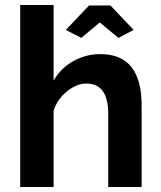

<svg xmlns="http://www.w3.org/2000/svg" viewBox="-20 -750 644 770"><path d="M306 -598 244 -630 337 -728H423L516 -630L455 -598L380 -660ZM548 -327V0H414V-294Q414 -415 326 -415Q288 -415 249 -384Q210 -353 195 -306V0H61V-730H195V-427Q224 -477 274 -505Q324 -533 383 -533Q548 -533 548 -327Z"/></svg>

Font: Raleway
Style: Bold
Weight: 700
Designer: Matt McInerney, Pablo Impallari, Rodrigo Fuenzalida
Foundry: Matt McInerney, Pablo Impallari, Rodrigo Fuenzalida
Version: Version 3.000